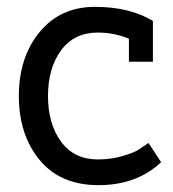

<svg xmlns="http://www.w3.org/2000/svg" viewBox="-20 -530 505 560"><path d="M426 -469V-350H356V-417Q313 -435 265 -435Q196 -435 158 -383Q120 -331 120 -250Q120 -169 158 -117Q196 -65 265 -65Q304 -65 336 -74.5Q368 -84 379 -90.5Q390 -97 413 -113L450 -57Q379 10 267.5 10Q156 10 95.5 -63.5Q35 -137 35 -250Q35 -363 95.5 -436.5Q156 -510 257 -510Q358 -510 426 -469Z"/></svg>

Font: Cherry Swash
Style: Regular
Weight: 400
Designer: Kasatkina Nataliya
Foundry: Nataliya Kasatkina
Version: Version 1.001